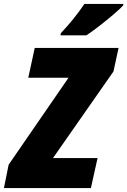

<svg xmlns="http://www.w3.org/2000/svg" viewBox="-63 -958 648 978"><path d="M377 -778Q399 -792 438 -822Q477 -852 513.5 -883Q550 -914 565 -931V-938H367Q315 -861 247 -789L245 -778ZM400 0 434 -153H207L515 -594L541 -714H114L81 -562H286L-19 -119L-43 0Z"/></svg>

Font: Noto Sans Display SemiCondensed Black
Style: Italic
Weight: 900
Width: 4
Designer: Monotype Design team
Foundry: Monotype Imaging Inc.
Version: 1.000